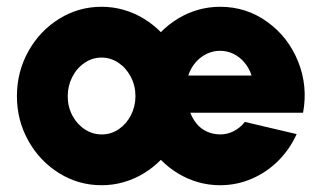

<svg xmlns="http://www.w3.org/2000/svg" viewBox="-20 -534 950 567"><path d="M280 13Q212 13 154.8 -22.5Q97.5 -58 63.8 -118.2Q30 -178.5 30 -250Q30 -322 63.8 -382.5Q97.5 -443 154.8 -478.5Q212 -514 280 -514Q313.5 -514 345 -505Q376.5 -496 404.5 -479Q432.5 -462 455 -439Q477.5 -462 505.5 -479Q533.5 -496 565 -505Q596.5 -514 630 -514Q707.5 -514 769.5 -469.2Q831.5 -424.5 860.5 -352Q889.5 -279.5 875 -201H542Q549.5 -182 561.2 -168Q573 -154 590.2 -145.8Q607.5 -137.5 630 -137Q651.5 -137 670.5 -146.8Q689.5 -156.5 703 -174L856 -138Q836 -93.5 801.8 -59.2Q767.5 -25 723.2 -6Q679 13 630 13Q596.5 13 565 4Q533.5 -5 505.5 -22Q477.5 -39 455 -62Q432.5 -39 404.5 -22Q376.5 -5 345 4Q313.5 13 280 13ZM280 -137Q308 -137 330.8 -152.5Q353.5 -168 366.8 -194Q380 -220 380 -250Q380 -281 366.2 -307.2Q352.5 -333.5 329.5 -348.8Q306.5 -364 280 -364Q252.5 -364 229.5 -348.2Q206.5 -332.5 193.2 -306.2Q180 -280 180 -250Q180 -218.5 193.8 -192.8Q207.5 -167 230.5 -152Q253.5 -137 280 -137ZM723 -311Q716 -332.5 702.2 -349Q688.5 -365.5 669.8 -374.8Q651 -384 630 -384Q609 -384 590 -374.8Q571 -365.5 557 -349Q543 -332.5 536 -311Z"/></svg>

Font: Urbanist
Style: Regular
Weight: 400
Designer: Corey Hu
Foundry: Corey Hu
Version: Version 1.2; befe77262ef67d88f1d94aa3d2e49ef1327b4483